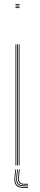

<svg xmlns="http://www.w3.org/2000/svg" viewBox="-20 -820 196 952"><path d="M56.8 -796V-800H76.8V-796ZM56.8 -788V-792H76.8V-788ZM56.8 -780V-784H76.8V-780ZM72.8 0V-600H76.8V0ZM56.8 0V-600H60.8V0ZM64.8 0V-600H68.8V0ZM60 20 56 56.8Q53 84 63 95.8Q73 107.5 98.8 107.5H118.8V111.5H98.8Q70.8 111.5 59.8 98.9Q48.8 86.2 52 56.8L56 20ZM78 20 74 56.8Q70.2 91.5 98.8 91.5H118.8V95.5H98.8Q65.8 95.5 70 56.8L74 20ZM69 20 65 56.8Q62.5 79.8 70.4 89.6Q78.2 99.5 98.8 99.5H118.8V103.5H98.8Q76 103.5 67.2 92.6Q58.5 81.8 61 56.8L65 20Z"/></svg>

Font: Big Shoulders Inline Display Thin
Style: Regular
Weight: 100
Designer: Patric King
Foundry: XO Type Co
Version: Version 1.000